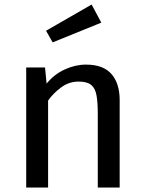

<svg xmlns="http://www.w3.org/2000/svg" viewBox="-20 -844 655 864"><path d="M97.9 0V-540.5H182.6L189.7 -467.7Q223.1 -509.2 271 -531.3Q319 -553.3 366.7 -553.3Q444.6 -553.3 481.5 -511Q518.5 -468.7 518.5 -393.3V0H420V-332.8Q420 -384.1 414.1 -415.9Q408.2 -447.7 389.7 -462.3Q371.3 -476.9 333.8 -476.9Q289.7 -476.9 253.8 -449.7Q217.9 -422.6 196.4 -391.3V0ZM392.3 -823.6 435.9 -742.1 216.9 -653.3 187.2 -705.6Z"/></svg>

Font: Fira Code Retina
Style: Regular
Weight: 450
Monospace: yes
Designer: Carrois Corporate, Edenspiekermann AG, Nikita Prokopov
Foundry: Carrois Corporate, Edenspiekermann AG, Nikita Prokopov
Version: Version 6.002